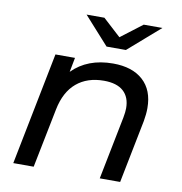

<svg xmlns="http://www.w3.org/2000/svg" viewBox="-82 -814 845 890"><g transform="rotate(10 340.5 -368.5)"><path d="M607 -359Q607 -330 601 -297L542 0H446L505 -297Q510 -324 510 -341Q510 -393 479 -421Q448 -449 387 -449Q309 -449 258.5 -406.5Q208 -364 191 -280L135 0H39L144 -530H236L223 -462Q295 -535 415 -535Q506 -535 556.5 -489Q607 -443 607 -359ZM611 -737 462 -607H371L254 -737H338L422 -660L523 -737Z"/></g></svg>

Font: Idrija
Style: Italic
Weight: 500
Italic angle: -11.3°
Designer: Julieta Ulanovsky
Foundry: Julieta Ulanovsky
Version: Version 7.200